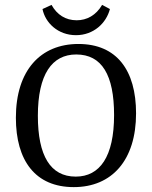

<svg xmlns="http://www.w3.org/2000/svg" viewBox="-20 -757 623 786"><path d="M282 9C438 9 537 -101 537 -293C537 -469 458 -577 301 -577C146 -577 45 -469 45 -275C45 -99 125 9 282 9ZM292 -534C397 -534 447 -450 447 -286C447 -116 389 -34 290 -34C186 -34 135 -120 135 -283C135 -453 193 -534 292 -534ZM430 -720 398 -737C373 -694 335 -674 294 -674C248 -674 213 -697 191 -737L154 -720C165 -664 217 -613 291 -613C363 -613 415 -662 430 -720Z"/></svg>

Font: Yrsa
Style: Regular
Weight: 400
Designer: Anna Giedrys (Yrsa+Rasa design), David Brezina (Yrsa art-direction, Rasa art-direction, design)
Foundry: Rosetta Type Foundry
Version: Version 1.001;PS 1.1;hotconv 1.0.88;makeotf.lib2.5.647800